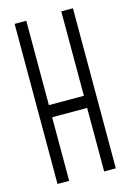

<svg xmlns="http://www.w3.org/2000/svg" viewBox="-109 -756 552 811"><g transform="rotate(-15 166.5 -350.0)"><path d="M39 0V-700H90V-331H243V-700H294V0H243V-278H90V0Z"/></g></svg>

Font: Georama ExtraCondensed Light
Style: Regular
Weight: 300
Width: 2
Designer: Jean-Baptiste Levee
Foundry: Production Type
Version: Version 1.000